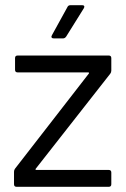

<svg xmlns="http://www.w3.org/2000/svg" viewBox="-20 -720 485 740"><path d="M34 -10V-58Q34 -65 38 -70L322 -436Q324 -438 323 -439.5Q322 -441 320 -441H48Q38 -441 38 -451V-496Q38 -506 48 -506H399Q409 -506 409 -496V-448Q409 -441 405 -436L118 -70Q116 -68 117 -66.5Q118 -65 120 -65H399Q409 -65 409 -55V-10Q409 0 399 0H44Q34 0 34 -10ZM180 -584 240 -693Q243 -700 252 -700H297Q303 -700 304.5 -696.5Q306 -693 303 -688L235 -579Q230 -572 223 -572H187Q181 -572 179 -575.5Q177 -579 180 -584Z"/></svg>

Font: Amber EN
Style: Regular
Weight: 400
Designer: Jeremy Tribby
Foundry: Tribby Type Co.
Version: Version 1.403 November 24, 2021